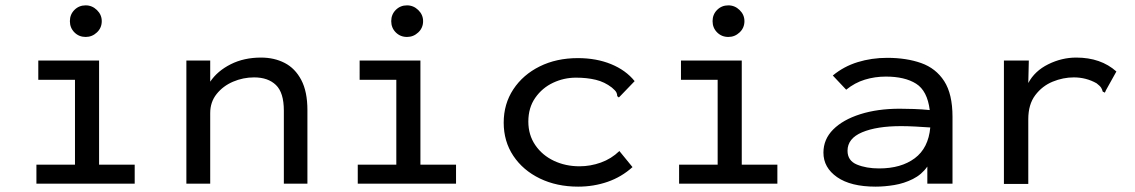

<svg xmlns="http://www.w3.org/2000/svg" viewBox="-20 -686 4240 717"><path d="M116 0V-71H260V-388H123V-460H350V-71H483V0ZM300 -548Q275 -548 258 -565Q241 -582 241 -607Q241 -632 258 -649Q275 -666 300 -666Q324 -666 342 -648.5Q360 -631 360 -607Q360 -582 342 -565Q324 -548 300 -548Z M676 0V-460H765V-381Q792 -421 841.5 -446Q891 -471 955 -471Q1004 -471 1043 -451Q1082 -431 1105 -387.5Q1128 -344 1128 -275V0H1040V-273Q1040 -340 1010.5 -368.5Q981 -397 929 -397Q888 -397 850.5 -381Q813 -365 789 -335Q765 -305 765 -264V0Z M1316 0V-71H1460V-388H1323V-460H1550V-71H1683V0ZM1500 -548Q1475 -548 1458 -565Q1441 -582 1441 -607Q1441 -632 1458 -649Q1475 -666 1500 -666Q1524 -666 1542 -648.5Q1560 -631 1560 -607Q1560 -582 1542 -565Q1524 -548 1500 -548Z M2139 11Q2059 11 1996 -19.5Q1933 -50 1897 -104Q1861 -158 1861 -228Q1861 -298 1897 -352.5Q1933 -407 1995.5 -438Q2058 -469 2138 -469Q2207 -469 2262 -446.5Q2317 -424 2350 -383L2298 -329L2291 -322L2285 -327Q2285 -335 2281.5 -341.5Q2278 -348 2265 -359Q2238 -380 2205 -388Q2172 -396 2131 -396Q2086 -396 2045.5 -377Q2005 -358 1979 -321Q1953 -284 1953 -232Q1953 -182 1979 -144Q2005 -106 2048.5 -85.5Q2092 -65 2144 -65Q2185 -65 2224 -79Q2263 -93 2293 -122L2342 -62Q2301 -25 2249 -7Q2197 11 2139 11Z M2516 0V-71H2660V-388H2523V-460H2750V-71H2883V0ZM2700 -548Q2675 -548 2658 -565Q2641 -582 2641 -607Q2641 -632 2658 -649Q2675 -666 2700 -666Q2724 -666 2742 -648.5Q2760 -631 2760 -607Q2760 -582 2742 -565Q2724 -548 2700 -548Z M3250 11Q3157 11 3106 -24.5Q3055 -60 3055 -116Q3055 -166 3091.5 -202.5Q3128 -239 3192.5 -259.5Q3257 -280 3340 -280Q3363 -280 3392.5 -279Q3422 -278 3452 -275Q3443 -347 3401 -373.5Q3359 -400 3288 -400Q3247 -400 3209.5 -388.5Q3172 -377 3140 -351L3090 -404Q3131 -438 3183 -454Q3235 -470 3293 -470Q3365 -470 3420 -450.5Q3475 -431 3506 -383Q3537 -335 3537 -250V0H3443V-64Q3422 -34 3389 -17.5Q3356 -1 3319.5 5Q3283 11 3250 11ZM3145 -123Q3145 -86 3180 -71.5Q3215 -57 3263 -57Q3345 -57 3396 -95Q3447 -133 3454 -210Q3427 -212 3397.5 -213.5Q3368 -215 3345 -215Q3254 -215 3199.5 -192Q3145 -169 3145 -123Z M3729 -460H3822L3820 -376Q3844 -421 3894.5 -446Q3945 -471 3999 -471Q4091 -471 4149 -419L4110 -349L4106 -340L4098 -344Q4096 -352 4092 -358.5Q4088 -365 4075 -375Q4036 -397 3990 -397Q3950 -397 3911 -381Q3872 -365 3846 -330.5Q3820 -296 3820 -241V1H3729Z"/></svg>

Font: Inconsolata Expanded Medium
Style: Regular
Weight: 500
Width: 7
Monospace: yes
Designer: Raph Levien, Cyreal, Brenton Simpson
Foundry: Raph Levien, Cyreal, Google
Version: Version 3.001; ttfautohint (v1.8.2.53-6de2)